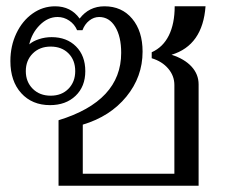

<svg xmlns="http://www.w3.org/2000/svg" viewBox="-20 -590 729 610"><path d="M166 -208Q365 -269 365 -422Q365 -474 346 -505Q327 -536 295 -536Q278 -536 263.5 -524.5Q249 -513 242 -494H225Q217 -513 200 -524.5Q183 -536 163 -536Q132 -536 106.5 -510.5Q81 -485 73 -449Q84 -459 103.5 -465.5Q123 -472 144 -472Q192 -472 221.5 -442.5Q251 -413 251 -364Q251 -315 220 -285.5Q189 -256 139 -256Q82 -256 47.5 -294Q13 -332 13 -396Q13 -444 32 -484Q51 -524 83.5 -547Q116 -570 155 -570Q205 -570 233 -531Q263 -570 312 -570Q367 -570 400 -530.5Q433 -491 433 -426Q433 -346 381.5 -283Q330 -220 243 -194V-38H534V-320Q534 -349 514.5 -372Q495 -395 462 -405V-424Q498 -440 516.5 -477.5Q535 -515 535 -570H633Q624 -446 525 -416Q566 -403 588.5 -378.5Q611 -354 611 -322V0H166ZM219 -364Q219 -399 197.5 -420.5Q176 -442 141 -442Q106 -442 84 -420Q62 -398 62 -364Q62 -330 84 -308Q106 -286 141 -286Q176 -286 197.5 -308Q219 -330 219 -364Z"/></svg>

Font: Fahkwang Light
Style: Regular
Weight: 300
Version: Version 1.000; ttfautohint (v1.6)